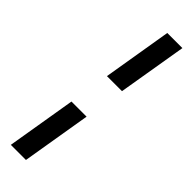

<svg xmlns="http://www.w3.org/2000/svg" viewBox="-291 -732 874 874"><g transform="rotate(45 146.0 -295.0)"><path d="M84.9 -198.2 29.1 136.4H126.4L182.2 -198.2ZM117.2 -394.2H214.1L269.9 -727.3H172.6Z"/></g></svg>

Font: Margiela Sans Medium
Style: Italic
Weight: 500
Italic angle: -9.39999°
Designer: Stefan Endress, Andreas Faust
Version: Version 1.100;FEAKit 1.0